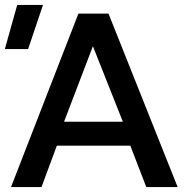

<svg xmlns="http://www.w3.org/2000/svg" viewBox="-34 -755 748 775"><path d="M10.5 0 282.5 -700H404L683 0H556.5L492 -167H195.5L133.5 0ZM224.5 -263.5H462L341 -568.5ZM-14.5 -557 35.5 -735H139.5L79.5 -557Z"/></svg>

Font: Geologica EX
Style: Regular
Weight: 400
Designer: Sindre Bremnes, Frode Helland
Foundry: Monokrom Skriftforlag AS
Version: Version 1.010;gftools[0.9.28]